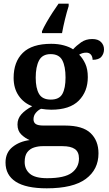

<svg xmlns="http://www.w3.org/2000/svg" viewBox="-20 -786 592 1043"><path d="M234 237Q121 237 65.5 201Q10 165 10 97Q10 43 48 12.5Q86 -18 141 -25Q117 -35 96 -55Q75 -75 75 -110Q75 -141 95.5 -164.5Q116 -188 155 -209Q109 -226 81.5 -266Q54 -306 54 -363Q54 -450 104 -499Q154 -548 258 -548Q296 -548 327 -539.5Q358 -531 377 -518Q395 -538 420.5 -556Q446 -574 481 -574Q513 -574 529 -557.5Q545 -541 545 -518Q545 -495 531 -478Q517 -461 483 -461Q483 -478 474 -489Q465 -500 449 -500Q437 -500 427.5 -497Q418 -494 410 -489Q430 -469 443.5 -439.5Q457 -410 457 -367Q457 -289 408 -239.5Q359 -190 258 -190Q247 -190 230 -191.5Q213 -193 203 -195Q187 -188 174.5 -173Q162 -158 162 -138Q162 -121 174 -112.5Q186 -104 217 -104H333Q429 -104 472 -63Q515 -22 515 47Q515 135 446 186Q377 237 234 237ZM256 -245Q302 -245 319 -276Q336 -307 336 -365Q336 -425 318.5 -458.5Q301 -492 255 -492Q210 -492 192 -457.5Q174 -423 174 -364Q174 -307 192 -276Q210 -245 256 -245ZM236 182Q331 182 370 152.5Q409 123 409 75Q409 39 386.5 23.5Q364 8 320 8H211Q188 8 165.5 15Q143 22 128.5 40.5Q114 59 114 94Q114 134 142.5 158Q171 182 236 182ZM208 -616Q217 -637 232.5 -664Q248 -691 265.5 -718Q283 -745 298 -766H353V-753Q343 -722 333 -681Q323 -640 317 -606H208Z"/></svg>

Font: Noto Serif Malayalam SemiBold
Style: Regular
Weight: 600
Designer: Indian type Foundry, Jelle Bosma, Monotype Design Team
Foundry: Monotype Imaging Inc.
Version: Version 2.104; ttfautohint (v1.8.4.7-5d5b)